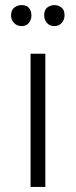

<svg xmlns="http://www.w3.org/2000/svg" viewBox="-20 -734 298 754"><path d="M64.5 -631.5Q47 -631.5 35.2 -643.8Q23.5 -656 23.5 -673.5Q23.5 -695 36.5 -704.5Q49.5 -714 64.5 -714Q101.5 -714 103.5 -673.5Q103.5 -657 93.5 -644.2Q83.5 -631.5 64.5 -631.5ZM158 0H100V-523H158ZM193.5 -631.5Q175 -631.5 164.2 -644.2Q153.5 -657 153.5 -673.5Q153.5 -695.5 166 -704.8Q178.5 -714 193.5 -714Q208.5 -714 221 -704.8Q233.5 -695.5 233.5 -673.5Q233.5 -656.5 222.2 -644Q211 -631.5 193.5 -631.5Z"/></svg>

Font: Argentum Novus Light
Style: Regular
Weight: 300
Designer: Julieta Ulanovsky (font) & Cristiano Sobral (main changes)
Foundry: Julieta Ulanovsky (font) & Cristiano Sobral (main changes)
Version: Version 3.00;November 27, 2020;FontCreator 13.0.0.2655 64-bi